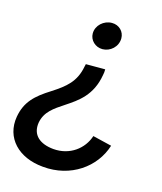

<svg xmlns="http://www.w3.org/2000/svg" viewBox="-134 -610 753 890"><g transform="rotate(15 243.0 -165.0)"><path d="M318 -313H225L222 -300C208 -225 165 -191 103 -151C33 -107 -8 -69 -21 5C-39 110 36 188 156 198C291 211 402 132 436 22L345 0C324 65 261 113 181 106C116 100 74 67 84 5C94 -49 134 -75 181 -106C237 -143 298 -184 315 -285C317 -293 318 -302 318 -313ZM293 -529C254 -529 219 -498 219 -459C219 -427 246 -400 281 -400C318 -400 353 -430 353 -471C353 -503 328 -529 293 -529Z"/></g></svg>

Font: Fixel Display Medium
Style: Italic
Weight: 500
Italic angle: -10°
Designer: AlfaBravo + MacPaw
Foundry: Kyrylo Tkachov, Marchela Mozhyna, Serhii Makarenko, Maria Weinstein, Zakhar Kryvoshyya
Version: Version 1.210;Glyphs 3.2 (3217)